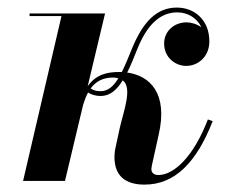

<svg xmlns="http://www.w3.org/2000/svg" viewBox="-20 -490 620 520"><path d="M146.5 -446.5 42.5 0H156L205 -205.5C208.5 -217 212.5 -228.5 218.5 -239.5C226.5 -234 239 -230 252.5 -230C278 -230 296.5 -246.5 312.5 -272.5C339 -251.5 315.5 -191.5 304.5 -144L293 -90.5C291 -83.5 290 -72 290 -65C290 -14 319 10 371.5 10C454.5 10 513 -51.5 556 -162L543 -166.5C505.5 -68.5 452.5 -16 409 -16C397 -16 390 -22 390 -32C390 -34 390.5 -38.5 391 -40.5L409.5 -124C436 -237.5 386 -285 324.5 -293.5C334 -312.5 343 -334.5 352 -357.5C378 -422 413 -456.5 460 -456.5C488 -456.5 513 -442 525.5 -416C513 -425 497.5 -429.5 485.5 -429.5C452 -429.5 424.5 -406 424.5 -372C424.5 -334.5 454.5 -311.5 484.5 -311.5C516 -311.5 547 -336 547 -378C547 -436.5 506 -469.5 459 -469.5C403 -469.5 367 -429 338.5 -361C328.5 -336.5 319.5 -314 310 -295C307.5 -295 305 -295 303 -295C271 -295 240.5 -289 217.5 -256.5L264.5 -453.5H60V-446.5ZM286 -280C291.5 -280 296.5 -279 300.5 -278C287.5 -256.5 272.5 -243 252.5 -243C240 -243 232 -246 225.5 -250.5C238 -267.5 256.5 -280 286 -280Z"/></svg>

Font: Bodoni* 16pt Medium
Style: Italic
Weight: 500
Italic angle: -13°
Version: Version 2.3